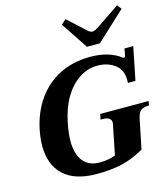

<svg xmlns="http://www.w3.org/2000/svg" viewBox="-139 -1085 1048 1203"><g transform="rotate(-15 385.0 -484.0)"><path d="M369 -950 400 -978 509 -878Q528 -859 543 -859Q559 -859 586 -878L734 -978L756 -950L569 -776H485ZM53 -247Q53 -293 64 -350Q86 -458 142.5 -539Q199 -620 286.5 -665Q374 -710 488 -710Q552 -710 602.5 -694Q653 -678 682 -653Q688 -650 690 -650Q698 -650 701 -659L709 -705H766L723 -491H674Q680 -570 633 -607.5Q586 -645 516 -645Q454 -645 399 -609.5Q344 -574 304 -507.5Q264 -441 246 -350Q232 -282 232 -232Q232 -147 268.5 -101Q305 -55 375 -55Q434 -55 478 -73L516 -263Q518 -271 518 -276Q518 -313 462 -313H449L456 -348H770L765 -320Q729 -320 712 -306.5Q695 -293 687 -255L648 -65Q568 -20 498 -5Q428 10 340 10Q197 10 125 -58Q53 -126 53 -247Z"/></g></svg>

Font: Taviraj
Style: Bold Italic
Weight: 700
Italic angle: -12°
Designer: Katatrad Team
Foundry: CadsonDemak
Version: Version 1.001